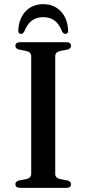

<svg xmlns="http://www.w3.org/2000/svg" viewBox="-20 -903 416 923"><path d="M245.5 -67.5Q245.5 -57 251.8 -50.8Q258 -44.5 270 -42L304 -35.5Q321.5 -31 321.5 -17Q321.5 -9.5 316.2 -4.8Q311 0 299 0H77Q65 0 59.5 -4.8Q54 -9.5 54 -17Q54 -31 72 -35.5L106 -42Q118 -44.5 124 -50.8Q130 -57 130 -67.5V-632.5Q130 -643 124 -649.2Q118 -655.5 106 -658L72 -664.5Q54 -669 54 -683Q54 -691 59.5 -695.5Q65 -700 77 -700H299Q311 -700 316.2 -695.5Q321.5 -691 321.5 -683Q321.5 -669 304 -664.5L270 -658Q258 -655.5 251.8 -649.2Q245.5 -643 245.5 -632.5ZM188 -820.5Q154.5 -820.5 132.8 -803.8Q111 -787 96.5 -751.5Q93 -745.5 89.5 -742.8Q86 -740 81.5 -740Q74.5 -740 70.8 -745Q67 -750 68 -759Q71.5 -816 104 -849.5Q136.5 -883 188 -883Q239 -883 271.5 -849.5Q304 -816 307.5 -759Q308.5 -750 304.5 -745Q300.5 -740 294 -740Q289.5 -740 285.8 -742.8Q282 -745.5 278.5 -751.5Q264.5 -788 242.2 -804.2Q220 -820.5 188 -820.5Z"/></svg>

Font: Fraunces 28pt
Style: Regular
Weight: 400
Version: Version 1.000;[b76b70a41]